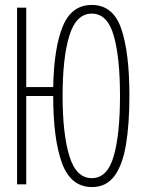

<svg xmlns="http://www.w3.org/2000/svg" viewBox="-20 -745 570 776"><path d="M49 0V-714H86V-393H195Q198 -551 233.5 -638Q269 -725 351 -725Q437 -725 470 -629Q503 -533 503 -359Q503 -242 489 -159.5Q475 -77 442 -33Q409 11 352 11Q266 11 230.5 -86Q195 -183 195 -357H86V0ZM351 -25Q414 -25 439.5 -113.5Q465 -202 465 -358Q465 -513 439.5 -601.5Q414 -690 351 -690Q288 -690 260.5 -601.5Q233 -513 233 -358Q233 -203 260.5 -114Q288 -25 351 -25Z"/></svg>

Font: Noto Sans Mono Condensed ExtraLight
Style: Regular
Weight: 200
Width: 3
Designer: Monotype Design Team
Foundry: Monotype Imaging Inc.
Version: Version 2.014; ttfautohint (v1.8.4.7-5d5b)